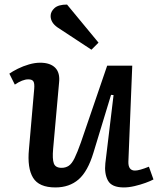

<svg xmlns="http://www.w3.org/2000/svg" viewBox="-20 -808 705 842"><path d="M21 -485Q35 -495 58 -506.5Q81 -518 107 -525.5Q133 -533 156 -533Q200 -533 222 -511Q244 -489 239 -445L213 -155Q209 -111 216 -91.5Q223 -72 250 -72Q268 -72 281.5 -81Q295 -90 307 -114.5Q319 -139 335 -184L450 -520H560L543 -99Q542 -60 572 -60Q591 -60 633 -77L653 -21Q640 -14 618 -6Q596 2 570.5 8Q545 14 523 14Q470 14 453.5 -16Q437 -46 442 -92L478 -391L467 -392L390 -139Q365 -56 324.5 -21Q284 14 223 14Q151 14 125 -28.5Q99 -71 107 -154L130 -418Q132 -442 126.5 -451Q121 -460 104 -460Q79 -460 45 -437ZM412 -621 381 -590 232 -688Q202 -709 202 -738Q202 -757 219 -772.5Q236 -788 274 -788Z"/></svg>

Font: Literata 7pt Medium
Style: Italic
Weight: 500
Italic angle: -2°
Designer: Latin by Veronika Burian and Jose Scaglione. Greek by Irene Vlachou. Cyrillic by Vera Evstafieva
Foundry: TypeTogether
Version: Version 3.002